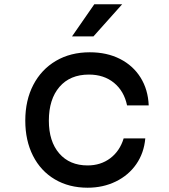

<svg xmlns="http://www.w3.org/2000/svg" viewBox="-20 -860 790 896"><path d="M98 -297Q98 -392 135.5 -464Q173 -536 241 -576Q309 -616 399 -616Q479 -616 540 -585Q601 -554 636 -498Q671 -442 674 -368H573Q559 -435 512 -473.5Q465 -512 395 -512Q307 -512 257.5 -454.5Q208 -397 208 -297Q208 -200 256.5 -144Q305 -88 389 -88Q450 -88 494.5 -121.5Q539 -155 557 -214H658Q652 -146 616 -94Q580 -42 520.5 -13Q461 16 389 16Q302 16 236 -23Q170 -62 134 -133Q98 -204 98 -297ZM420 -840H550L416 -690H316Z"/></svg>

Font: Martian Mono VF sWd Rg
Style: Regular
Weight: 400
Width: 6
Monospace: yes
Designer: Roman Shamin
Foundry: Evil Martians
Version: Version 1.100